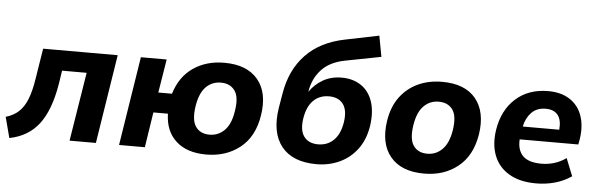

<svg xmlns="http://www.w3.org/2000/svg" viewBox="-56 -911 3395 1090"><g transform="rotate(5 1642.0 -366.0)"><path d="M24 15 -7 -103Q37 -116 66 -142.5Q95 -169 113.5 -215Q132 -261 143 -332L171 -507H596L516 0H366L429 -392H289L277 -314Q252 -164 191.5 -85Q131 -6 24 15Z M1145 11Q1035 11 973 -45.5Q911 -102 909 -201H826L795 0H648L728 -507H875L844 -316H922Q952 -415 1026.5 -466Q1101 -517 1203 -517Q1333 -517 1395 -442Q1457 -367 1436 -237Q1417 -115 1337.5 -52Q1258 11 1145 11ZM1154 -103Q1204 -103 1239.5 -138.5Q1275 -174 1286 -247Q1300 -329 1273 -366Q1246 -403 1194 -403Q1143 -403 1108.5 -368Q1074 -333 1062 -260Q1049 -178 1075 -140.5Q1101 -103 1154 -103Z M1774 11Q1637 11 1574 -68Q1511 -147 1533 -288L1547 -371Q1569 -507 1651.5 -593.5Q1734 -680 1875 -708L2066 -747L2088 -628L1881 -588Q1797 -571 1751 -521Q1705 -471 1693 -399L1692 -394Q1722 -438 1768 -464.5Q1814 -491 1875 -491Q1939 -491 1985 -460Q2031 -429 2050.5 -370.5Q2070 -312 2058 -230Q2045 -151 2004.5 -97.5Q1964 -44 1904 -16.5Q1844 11 1774 11ZM1773 -102Q1826 -102 1861.5 -136.5Q1897 -171 1908 -238Q1919 -308 1892.5 -343.5Q1866 -379 1812 -379Q1758 -379 1723 -344.5Q1688 -310 1677 -243Q1666 -173 1692.5 -137.5Q1719 -102 1773 -102Z M2387 11Q2257 11 2194.5 -64Q2132 -139 2152 -270Q2165 -352 2206 -406.5Q2247 -461 2308 -489Q2369 -517 2445 -517Q2575 -517 2636.5 -442Q2698 -367 2678 -237Q2658 -115 2579 -52Q2500 11 2387 11ZM2395 -103Q2445 -103 2480.5 -138.5Q2516 -174 2528 -247Q2541 -329 2514.5 -366Q2488 -403 2435 -403Q2385 -403 2350 -368Q2315 -333 2303 -260Q2290 -178 2316 -140.5Q2342 -103 2395 -103Z M3025 11Q2932 11 2871 -25Q2810 -61 2785 -125Q2760 -189 2773 -273Q2791 -386 2864 -451.5Q2937 -517 3049 -517Q3123 -517 3172.5 -484.5Q3222 -452 3242 -394.5Q3262 -337 3251 -263L3245 -230H2911Q2907 -169 2939.5 -136Q2972 -103 3046 -103Q3082 -103 3116.5 -113Q3151 -123 3186 -147L3226 -47Q3184 -18 3132.5 -3.5Q3081 11 3025 11ZM3044 -416Q2993 -416 2962.5 -384.5Q2932 -353 2922 -304H3130Q3135 -360 3112.5 -388Q3090 -416 3044 -416Z"/></g></svg>

Font: Mulish ExtraBold
Style: Italic
Weight: 800
Italic angle: -9°
Designer: Vernon Adams
Foundry: Vernon Adams
Version: Version 3.603; ttfautohint (v1.8.3)